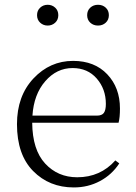

<svg xmlns="http://www.w3.org/2000/svg" viewBox="-20 -779 575 812"><path d="M427.2 -683.1Q414.1 -670.9 394.5 -670.9Q375 -670.9 361.8 -683.1Q348.6 -695.3 348.6 -714.8Q348.6 -734.4 361.8 -746.6Q375 -758.8 394.5 -758.8Q414.1 -758.8 427.2 -746.6Q440.4 -734.4 440.4 -714.8Q440.4 -695.3 427.2 -683.1ZM213.4 -683.1Q200.2 -670.9 181.6 -670.9Q163.1 -670.9 149.9 -683.1Q136.7 -695.3 136.7 -714.8Q136.7 -734.4 149.9 -746.6Q163.1 -758.8 181.6 -758.8Q200.2 -758.8 213.4 -746.6Q226.6 -734.4 226.6 -714.8Q226.6 -695.3 213.4 -683.1ZM117.2 -290H389.6Q411.1 -290 419.4 -301.8Q427.7 -313.5 427.7 -339.8Q427.7 -402.3 389.2 -446.8Q350.6 -491.2 287.1 -491.2Q219.7 -491.2 171.4 -435.5Q123 -379.9 117.2 -290ZM481.4 -259.8H116.2Q117.2 -145.5 170.9 -87.4Q224.6 -29.3 306.6 -29.3Q404.3 -29.3 467.8 -100.6L484.4 -87.9Q453.1 -40 402.8 -13.2Q352.5 13.7 292 13.7Q188.5 13.7 120.1 -55.7Q51.8 -125 51.8 -253.9Q51.8 -373 121.6 -447.3Q191.4 -521.5 289.1 -521.5Q379.9 -521.5 433.6 -464.8Q487.3 -408.2 487.3 -320.3Q487.3 -281.2 481.4 -259.8Z"/></svg>

Font: GenYoMin TW TTF ExtraLight
Style: Regular
Weight: 250
Version: Version 1.300